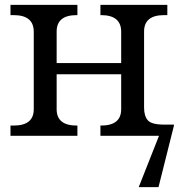

<svg xmlns="http://www.w3.org/2000/svg" viewBox="-20 -556 732 786"><path d="M665 -536.1V-494.1H651.9Q569.8 -494.1 569.8 -426.8V-115.2Q569.8 -81.5 585 -63.7Q600.1 -45.9 651.9 -45.9H691.9V-41L628.9 210H547.9L630.9 0H391.1V-42H394Q476.1 -42 476.1 -108.9V-252H211.9V-108.9Q211.9 -42 293.9 -42H296.9V0H22.9V-42H36.1Q118.2 -42 118.2 -108.9V-425.8Q118.2 -494.1 36.1 -494.1H22.9V-536.1H296.9V-494.1H293.9Q211.9 -494.1 211.9 -426.8V-297.9H476.1V-425.8Q476.1 -494.1 394 -494.1H391.1V-536.1Z"/></svg>

Font: Noto Serif
Style: Regular
Weight: 400
Designer: Monotype Design team
Foundry: Monotype Imaging Inc.
Version: Version 1.02